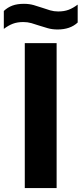

<svg xmlns="http://www.w3.org/2000/svg" viewBox="-60 -960 417 980"><path d="M66.5 0V-740H229V0ZM234 -809.5Q207 -809.5 184 -816Q161 -822.5 139.5 -829.5Q119.5 -836.5 100 -842Q80.5 -847.5 59 -847.5Q28.5 -847.5 5.5 -838.8Q-17.5 -830 -40.5 -812.5V-904Q-21 -922.5 3.5 -931.5Q28 -940.5 62 -940.5Q89 -940.5 112 -934Q135 -927.5 156.5 -920Q176.5 -913 196 -907.2Q215.5 -901.5 237 -901.5Q267.5 -901.5 290.5 -910.2Q313.5 -919 336.5 -936.5V-845Q298.5 -809.5 234 -809.5Z"/></svg>

Font: Encode Sans
Style: Bold
Weight: 700
Designer: Multiple Designers
Foundry: Impallari Type
Version: Version 3.002; ttfautohint (v1.8.3) -l 8 -r 50 -G 200 -x 14 